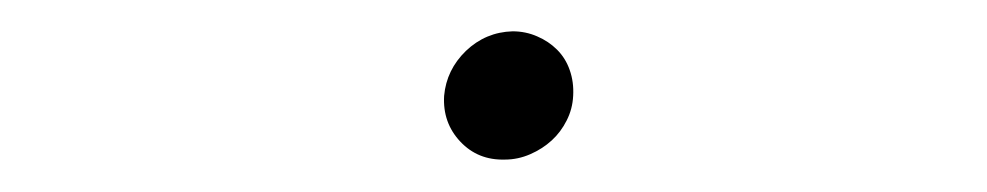

<svg xmlns="http://www.w3.org/2000/svg" viewBox="-20 -411 627 122"><path d="M262.2 -350.1Q263.7 -366.7 276.1 -378.7Q288.6 -390.6 305.7 -391.1Q314 -391.1 321.3 -387.9Q328.6 -384.8 334 -379.4Q339.4 -374 342 -366.5Q344.7 -358.9 344.2 -350.1Q343.8 -341.8 340.1 -334.5Q336.4 -327.1 330.6 -321.8Q324.7 -316.4 316.9 -313Q309.1 -309.6 300.8 -309.6Q283.7 -309.1 272.5 -321Q261.2 -333 262.2 -350.1Z"/></svg>

Font: TypoPRO Roboto Mono
Style: Italic
Weight: 300
Designer: Google
Version: Version 2.000986; 2015; ttfautohint (v1.3)